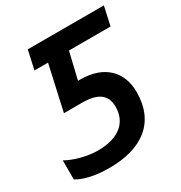

<svg xmlns="http://www.w3.org/2000/svg" viewBox="-170 -836 913 968"><g transform="rotate(-30 286.5 -352.0)"><path d="M188 10C377 10 498 -75 498 -254C498 -372 421 -450 284 -450H270L307 -605H549L573 -714H130L106 -605H185L127 -344H235C322 -344 369 -313 369 -243C369 -140 289 -95 183 -95C123 -95 49 -114 3 -141V-30C48 -2 118 10 188 10Z"/></g></svg>

Font: Noto Sans SemiBold
Style: Italic
Weight: 600
Italic angle: -12°
Designer: Monotype Design Team
Foundry: Monotype Imaging Inc.
Version: Version 2.013